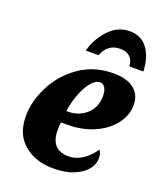

<svg xmlns="http://www.w3.org/2000/svg" viewBox="-144 -867 818 970"><g transform="rotate(20 265.5 -382.0)"><path d="M38 -192Q38 -271 79.5 -353.5Q121 -436 199.5 -491Q278 -546 383 -546Q453 -546 492 -515.5Q531 -485 531 -429Q531 -374 494.5 -326.5Q458 -279 394 -250.5Q330 -222 252 -222H216Q213 -204 213 -182Q213 -74 309 -74Q351 -74 387 -99Q423 -124 445 -159Q458 -146 458 -115Q458 -85 435.5 -56.5Q413 -28 368 -9Q323 10 258 10Q162 10 100 -42Q38 -94 38 -192ZM229 -285Q289 -285 329.5 -322Q370 -359 370 -419Q370 -447 360 -463.5Q350 -480 333 -480Q309 -480 285.5 -451.5Q262 -423 245 -377.5Q228 -332 222 -285ZM386 -774Q448 -774 482 -728Q516 -682 519 -606H444Q442 -640 422.5 -657Q403 -674 371 -674Q304 -674 278 -606H209Q227 -672 274 -723Q321 -774 386 -774Z"/></g></svg>

Font: Noto Serif NarrowBlack
Style: Italic
Weight: 900
Width: 4
Italic angle: -12°
Designer: Monotype Design Team
Foundry: Monotype Imaging Inc.
Version: Version 1.001